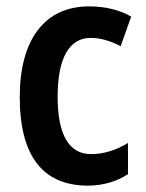

<svg xmlns="http://www.w3.org/2000/svg" viewBox="-20 -573 457 603"><path d="M256 10C303 10 347 -3 382 -26V-124C346 -102 307 -89 266 -89C197 -89 161 -149 161 -269C161 -390 197 -454 265 -454C296 -454 328 -444 359 -428L392 -521C357 -541 312 -553 260 -553C119 -553 42 -447 42 -268C42 -79 118 10 256 10Z"/></svg>

Font: Noto Sans Ethiopic Cond SemBd
Style: Regular
Weight: 600
Width: 3
Designer: Monotype Design Team
Foundry: Monotype Imaging Inc.
Version: Version 2.102